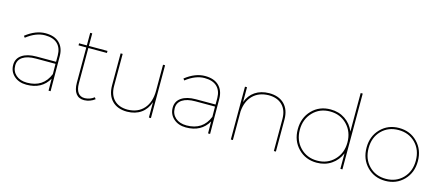

<svg xmlns="http://www.w3.org/2000/svg" viewBox="-52 -1277 4150 1815"><g transform="rotate(15 2023.0 -370.0)"><path d="M469 0H449L448 -117Q382 0 231 0Q157 0 110 -42Q63 -84 63 -149Q63 -212 114.5 -247Q166 -282 255 -282H447V-345Q446 -418 404.5 -457.5Q363 -497 283 -497Q194 -497 102 -425L90 -441Q186 -517 283 -517Q371 -517 418.5 -471Q466 -425 467 -345ZM232 -20Q391 -20 448 -162L447 -262H255Q173 -262 128 -232.5Q83 -203 83 -149Q83 -91 123.5 -55.5Q164 -20 232 -20Z M888 -53 900 -37Q854 -2 798 0Q744 1 716 -35.5Q688 -72 688 -142V-487H612V-507H688V-630H708V-507H890V-487H708V-142Q708 -82 731 -50.5Q754 -19 798 -20Q849 -22 888 -53Z M1431 -517H1451V0H1431V-151Q1407 -79 1352 -40Q1297 -1 1216 0Q1122 0 1069 -54Q1016 -108 1016 -204V-517H1036V-204Q1036 -117 1083.5 -68.5Q1131 -20 1216 -20Q1317 -22 1374 -86.5Q1431 -151 1431 -264Z M2030 0H2010L2009 -117Q1943 0 1792 0Q1718 0 1671 -42Q1624 -84 1624 -149Q1624 -212 1675.5 -247Q1727 -282 1816 -282H2008V-345Q2007 -418 1965.5 -457.5Q1924 -497 1844 -497Q1755 -497 1663 -425L1651 -441Q1747 -517 1844 -517Q1932 -517 1979.5 -471Q2027 -425 2028 -345ZM1793 -20Q1952 -20 2009 -162L2008 -262H1816Q1734 -262 1689 -232.5Q1644 -203 1644 -149Q1644 -91 1684.5 -55.5Q1725 -20 1793 -20Z M2471 -517Q2567 -517 2620.5 -463Q2674 -409 2674 -313V0H2654V-313Q2654 -400 2605.5 -448.5Q2557 -497 2471 -497Q2375 -495 2318 -438Q2261 -381 2253 -281V0H2233V-517H2253V-371Q2278 -440 2334 -478Q2390 -516 2471 -517Z M3305 -742H3325V0H3305V-152Q3276 -81 3214.5 -39.5Q3153 2 3072 2Q2963 2 2891 -71.5Q2819 -145 2819 -258Q2819 -371 2890.5 -445Q2962 -519 3072 -519Q3153 -519 3214.5 -477.5Q3276 -436 3305 -365ZM2905 -86Q2971 -18 3072 -18Q3173 -18 3239 -86Q3305 -154 3305 -258Q3305 -362 3239 -430.5Q3173 -499 3072 -499Q2971 -499 2905 -430.5Q2839 -362 2839 -258Q2839 -154 2905 -86Z M3994 -259Q3994 -146 3922.5 -73Q3851 0 3743 0Q3635 0 3563.5 -73Q3492 -146 3492 -259Q3492 -371 3563.5 -444Q3635 -517 3743 -517Q3851 -517 3922.5 -444Q3994 -371 3994 -259ZM3909 -430.5Q3844 -497 3743 -497Q3642 -497 3577 -430.5Q3512 -364 3512 -259Q3512 -154 3577 -87Q3642 -20 3743 -20Q3844 -20 3909 -87Q3974 -154 3974 -259Q3974 -364 3909 -430.5Z"/></g></svg>

Font: Montserrat arm Thin
Style: Regular
Weight: 250
Designer: Julieta Ulanovsky
Foundry: Julieta Ulanovsky
Version: Version 6.000;PS 006.000;hotconv 1.0.88;makeotf.lib2.5.64775